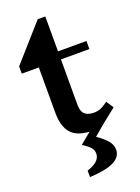

<svg xmlns="http://www.w3.org/2000/svg" viewBox="-181 -801 832 1142"><g transform="rotate(-20 235.5 -230.5)"><path d="M384 163Q384 209 334.5 234Q285 259 182 264V223Q224 209 244.5 190Q265 171 265 144Q265 123 251 106.5Q237 90 202 67L272 9Q192 5 155.5 -38Q119 -81 119 -168V-453H11V-499L211 -725H259V-504H439V-453H259V-164Q259 -124 278.5 -106Q298 -88 337 -88Q358 -88 377.5 -95.5Q397 -103 426 -124L456 -78L364 -5L299 50H297Q347 86 365.5 110.5Q384 135 384 163Z"/></g></svg>

Font: Inknut Antiqua SemiBold
Style: Regular
Weight: 600
Designer: Claus Eggers Sørensen
Foundry: Claus Eggers Sørensen
Version: Version 1.003; ttfautohint (v1.8.2) -l 8 -r 50 -G 200 -x 14 